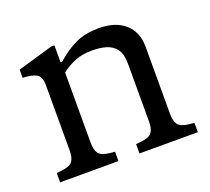

<svg xmlns="http://www.w3.org/2000/svg" viewBox="-97 -651 846 773"><g transform="rotate(-20 326.5 -265.0)"><path d="M37 0V-40L58 -42Q95 -46 106 -61.5Q117 -77 117 -108V-388Q117 -426 95.5 -436Q74 -446 39 -447V-482L190 -526H204V-453H210Q257 -494 298 -512Q339 -530 395 -530Q466 -530 506.5 -494.5Q547 -459 547 -395V-108Q547 -77 558 -61.5Q569 -46 606 -42L627 -40V0H377V-40L398 -42Q435 -46 446 -61.5Q457 -77 457 -108V-355Q457 -396 441.5 -417.5Q426 -439 399.5 -447Q373 -455 340 -455Q299 -455 268.5 -443.5Q238 -432 207 -409V-108Q207 -77 218 -61.5Q229 -46 266 -42L287 -40V0Z"/></g></svg>

Font: Hedvig Letters Serif 12pt
Style: Regular
Weight: 400
Designer: Alexander Örn & Tor Weibull
Foundry: Kanon Foundry
Version: Version 1.000; ttfautohint (v1.8.4.7-5d5b)